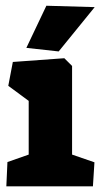

<svg xmlns="http://www.w3.org/2000/svg" viewBox="-20 -659 356 679"><path d="M187.5 -477.1 314.9 -633.8 144 -638.7 73.2 -489.7ZM308.6 0 314 -85 234.9 -112.3V-425.8L207.5 -453.1L25.4 -439.9L9.3 -355.5L81.5 -302.2V-112.3L6.3 -85.9L2.4 0Z"/></svg>

Font: Neuton ExtraBold
Style: Regular
Weight: 800
Designer: Brian M Zick
Foundry: Brian M Zick
Version: Version 1.560